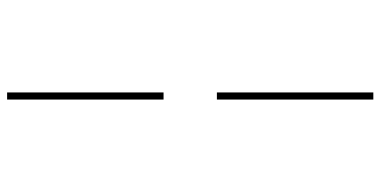

<svg xmlns="http://www.w3.org/2000/svg" viewBox="-285 -565 1070 540"><g transform="rotate(-90 250.0 -295.0)"><path d="M240 -370V-810H260V-370ZM240 220V-220H260V220Z"/></g></svg>

Font: M PLUS 1 Code Thin
Style: Regular
Weight: 250
Designer: Coji Morishita
Foundry: UNDERFOREST DESIGN
Version: Version 1.002